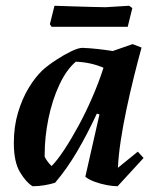

<svg xmlns="http://www.w3.org/2000/svg" viewBox="-20 -634 544 666"><path d="M93 12Q71 -1 49.5 -36.5Q28 -72 28 -138Q28 -195 42.5 -243.5Q57 -292 79.5 -329Q102 -366 127 -390Q147 -408 174.5 -426Q202 -444 227 -456Q252 -468 266 -468Q292 -467 319 -464Q346 -461 371 -457L440 -481L471 -469Q458 -422 444.5 -367.5Q431 -313 419 -256.5Q407 -200 399 -147.5Q391 -95 389 -52L458 -108L478 -86L388 12Q372 12 350.5 8Q329 4 308.5 -3.5Q288 -11 276 -21L325 -237L316 -240Q283 -169 247.5 -108.5Q212 -48 171 0Q155 5 134.5 8.5Q114 12 93 12ZM159 -58Q178 -77 202.5 -114Q227 -151 252.5 -198Q278 -245 300.5 -297Q323 -349 339 -399Q295 -418 243 -420Q210 -392 185.5 -339Q161 -286 148 -222.5Q135 -159 135 -99V-90Q145 -71 159 -58ZM159 -541 153 -550 169 -614Q195 -613 230 -612Q265 -611 297 -610Q329 -609 346 -609L428 -614L439 -606L423 -541Z"/></svg>

Font: Labrada SemiBold
Style: Italic
Weight: 600
Italic angle: -7°
Designer: Mercedes Jáuregui
Foundry: Omnibus-Type Team
Version: Version 1.000; ttfautohint (v1.8.4.7-5d5b)